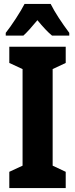

<svg xmlns="http://www.w3.org/2000/svg" viewBox="-20 -950 379 970"><path d="M236 -930H104C86 -894 38 -820 9 -784V-770H98C116 -786 141 -814 169 -848C197 -814 221 -788 243 -770H330V-784C292 -835 258 -886 236 -930ZM312 0V-82L246 -113V-601L312 -632V-714H27V-632L94 -601V-113L27 -82V0Z"/></svg>

Font: Noto Sans Arabic UI XCn XBd
Style: Regular
Weight: 800
Width: 2
Designer: Monotype Design Team, Nadine Chahine and Nizar Qandah
Foundry: Monotype Imaging Inc.
Version: Version 2.010